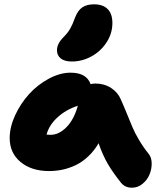

<svg xmlns="http://www.w3.org/2000/svg" viewBox="-20 -874 744 890"><path d="M313 -588.9Q279.3 -588.9 261.7 -603Q244.1 -617.2 244.1 -641.1Q244.1 -671.4 273.9 -701.2Q293.9 -721.2 305.4 -741.2Q316.9 -761.2 328.1 -793Q341.3 -826.7 362.1 -840.3Q382.8 -854 416 -854Q457 -854 479 -832Q501 -810.1 501 -767.1Q501 -719.7 474.4 -678.2Q447.8 -636.7 404.3 -612.8Q360.8 -588.9 313 -588.9ZM207 -81.1Q126 -81.1 75.4 -123Q24.9 -165 24.9 -233.9Q24.9 -284.7 50 -339.4Q75.2 -394 114.5 -437.5Q153.8 -481 205.8 -509Q257.8 -537.1 307.1 -537.1Q381.3 -537.1 399.9 -483.9Q410.2 -486.8 421.9 -486.8Q463.4 -486.8 495.1 -466.1Q526.9 -445.3 540 -413.1Q551.8 -387.2 568.4 -346.4Q585 -305.7 595 -282Q605 -258.3 624.5 -225.1Q644 -191.9 668.9 -161.1Q682.6 -144.5 683.1 -117.7Q683.6 -90.8 673.3 -65.7Q663.1 -40.5 641.1 -22.2Q619.1 -3.9 591.8 -3.9Q559.6 -3.9 541 -26.9Q503.4 -73.7 479.5 -114.7Q455.6 -155.8 437 -210Q416 -174.3 388.7 -148.7Q361.3 -123 331.1 -108.6Q300.8 -94.2 270.3 -87.6Q239.7 -81.1 207 -81.1ZM213.9 -249Q252.9 -249 287.8 -284.2Q322.8 -319.3 340.8 -383.8Q285.2 -365.7 246.1 -329.6Q207 -293.5 195.8 -250Q198.7 -250 204.8 -249.5Q210.9 -249 213.9 -249Z"/></svg>

Font: Shantell Sans Irregular Bouncy
Style: Regular
Weight: 800
Designer: Stephen Nixon, Anya Danilova, Shantell Martin
Foundry: Arrow Type
Version: Version 1.006;[9816181b4]